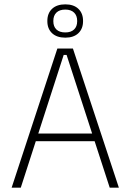

<svg xmlns="http://www.w3.org/2000/svg" viewBox="-20 -862 600 882"><path d="M33.5 0 243.5 -639H315L526 0H484L286 -609.5H272.5L75.5 0ZM133 -213.5V-248.5H426V-213.5ZM197.5 -764.5V-766Q197.5 -801 219.2 -821.5Q241 -842 280 -842Q318.5 -842 340 -821.5Q361.5 -801 361.5 -766V-764.5Q361.5 -730 340 -709.5Q318.5 -689 280 -689Q241 -689 219.2 -709.5Q197.5 -730 197.5 -764.5ZM225 -764.5Q225 -740 239.2 -726.5Q253.5 -713 280 -713Q306 -713 320.2 -726.5Q334.5 -740 334.5 -764.5V-766Q334.5 -790.5 320.2 -804.2Q306 -818 280 -818Q253.5 -818 239.2 -804.2Q225 -790.5 225 -766Z"/></svg>

Font: Anek Tamil ExtraLight
Style: Regular
Weight: 250
Version: Version 1.003